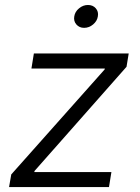

<svg xmlns="http://www.w3.org/2000/svg" viewBox="-20 -755 566 775"><path d="M16.6 0 25.4 -50.8 402.3 -474.6 403.3 -478.5H106.9L116.7 -539.1H499.5L490.7 -485.4L119.1 -64.5L118.7 -60.5H429.7L419.9 0ZM319.3 -642.6Q300.3 -642.6 288.3 -656.2Q276.4 -669.9 279.8 -689Q282.7 -708 299.1 -721.4Q315.4 -734.9 335 -734.9Q355 -734.9 366.7 -721.4Q378.4 -708 375 -689Q372.1 -669.9 355.7 -656.2Q339.4 -642.6 319.3 -642.6Z"/></svg>

Font: Inter 18pt Light
Style: Italic
Weight: 300
Italic angle: -9.3988°
Designer: Rasmus Andersson
Foundry: rsms
Version: Version 4.001;git-66647c0bb